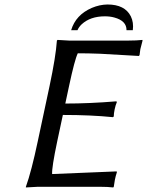

<svg xmlns="http://www.w3.org/2000/svg" viewBox="-20 -824 649 847"><path d="M293.9 -690.9Q314 -758.3 384.8 -789.1Q419.4 -803.7 454.1 -804.2Q530.8 -804.2 557.1 -752Q570.3 -725.1 565.9 -690.9H538.1Q538.6 -731.9 484.9 -746.6Q465.8 -752 442.9 -752Q378.4 -752 340.3 -716.8Q327.6 -704.6 321.8 -690.9ZM232.4 -200.2Q208 -84.5 210 -56.2L494.6 -67.9L495.6 -64Q490.2 -47.9 486.8 -30.8Q485.8 -25.4 481.9 0L479.5 2.9Q455.6 0 419.9 0H147L94.2 2.9V0Q118.7 -68.4 146.5 -200.2L198.7 -444.8Q226.1 -573.7 231 -645L233.9 -647.9Q235.8 -647.9 284.2 -645H546.9Q583 -645 607.9 -647.9L608.9 -645Q601.1 -617.2 599.1 -606.9Q597.2 -596.2 595.7 -581.1L592.8 -577.1Q592.8 -577.1 421.4 -586.9Q368.7 -588.9 323.2 -588.9Q309.6 -561.5 284.7 -444.8L268.1 -367.2Q374 -367.2 493.2 -377L495.6 -374Q489.7 -360.4 485.8 -341.8Q481.9 -323.2 481.9 -310.1L478 -307.1Q381.8 -316.9 257.3 -316.9Z"/></svg>

Font: Linux Biolinum Slanted O
Style: Slanted
Weight: 400
Designer: Philipp H. Poll
Foundry: Philipp H. Poll
Version: Version 1.0.4